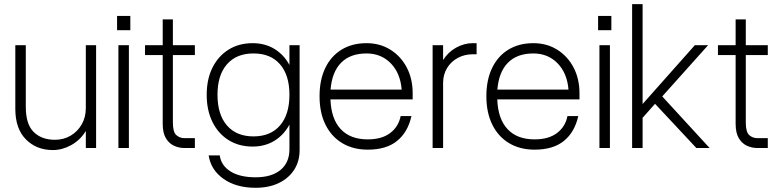

<svg xmlns="http://www.w3.org/2000/svg" viewBox="-20 -720 3780 934"><path d="M105.5 -200Q105.5 -115.5 144 -77.8Q182.5 -40 247 -40Q289.5 -40 323.5 -60Q357.5 -80 377.5 -114.8Q397.5 -149.5 397.5 -194.5V-500H447.5V0H397.5V-83Q370.5 -38.5 326.5 -14.2Q282.5 10 237.5 10Q157.5 10 106 -42Q54.5 -94 54.5 -190.5V-500H105.5Z M549.5 -642.5H614V-573H549.5ZM556 -500H607V0H556Z M928 -48V0H876Q851 0 827 -10.8Q803 -21.5 787.2 -47.2Q771.5 -73 771.5 -118V-452H685.5V-500H771.5V-625.5H821V-500H928V-452H821V-124Q821 -78 837.5 -63Q854 -48 877 -48Z M1437.5 -500V10.5Q1437.5 65 1410.8 106.2Q1384 147.5 1336 170.5Q1288 193.5 1223.5 193.5Q1129 193.5 1067.5 150.2Q1006 107 995 36H1049Q1056 86 1101.8 114.2Q1147.5 142.5 1223.5 142.5Q1301 142.5 1344.5 106.8Q1388 71 1388 6V-114Q1361 -63.5 1315 -35.2Q1269 -7 1209 -7Q1142 -7 1091.8 -38.5Q1041.5 -70 1013.5 -126.8Q985.5 -183.5 985.5 -259Q985.5 -334.5 1013.5 -390.8Q1041.5 -447 1091.8 -478.5Q1142 -510 1209 -510Q1269 -510 1315 -482Q1361 -454 1388 -404V-500ZM1038 -259Q1038 -163 1084 -109.8Q1130 -56.5 1213 -56.5Q1296.5 -56.5 1342.2 -109.8Q1388 -163 1388 -259Q1388 -354.5 1342.2 -407.2Q1296.5 -460 1213 -460Q1130 -460 1084 -407.2Q1038 -354.5 1038 -259Z M1534.5 -252Q1534.5 -331.5 1562.5 -389.5Q1590.5 -447.5 1642 -478.8Q1693.5 -510 1763 -510Q1828.5 -510 1879.2 -478.2Q1930 -446.5 1958.8 -391.5Q1987.5 -336.5 1987.5 -265.5V-236.5H1587.5Q1591 -141.5 1637.5 -91.8Q1684 -42 1769 -42Q1837.5 -42 1878.2 -73Q1919 -104 1929 -155.5H1981.5Q1964.5 -78 1912.2 -35Q1860 8 1769 8Q1697.5 8 1644.8 -23.8Q1592 -55.5 1563.2 -113.8Q1534.5 -172 1534.5 -252ZM1763 -460Q1684 -460 1639.5 -415Q1595 -370 1588 -284H1934Q1927.5 -364.5 1880.8 -412.2Q1834 -460 1763 -460Z M2084.5 -500H2135.5V-428Q2160.5 -467.5 2199.8 -488.8Q2239 -510 2279 -510H2298.5V-456H2280Q2239.5 -456 2206.8 -438.2Q2174 -420.5 2154.8 -389Q2135.5 -357.5 2135.5 -316.5V0H2084.5Z M2346 -252Q2346 -331.5 2374 -389.5Q2402 -447.5 2453.5 -478.8Q2505 -510 2574.5 -510Q2640 -510 2690.8 -478.2Q2741.5 -446.5 2770.2 -391.5Q2799 -336.5 2799 -265.5V-236.5H2399Q2402.5 -141.5 2449 -91.8Q2495.5 -42 2580.5 -42Q2649 -42 2689.8 -73Q2730.5 -104 2740.5 -155.5H2793Q2776 -78 2723.8 -35Q2671.5 8 2580.5 8Q2509 8 2456.2 -23.8Q2403.5 -55.5 2374.8 -113.8Q2346 -172 2346 -252ZM2574.5 -460Q2495.5 -460 2451 -415Q2406.5 -370 2399.5 -284H2745.5Q2739 -364.5 2692.2 -412.2Q2645.5 -460 2574.5 -460Z M2889.5 -642.5H2954V-573H2889.5ZM2896 -500H2947V0H2896Z M3360 -500H3424.5L3201.5 -251L3432 0H3367.5L3166.5 -215L3106 -147V0H3055V-700H3106V-214Z M3715 -48V0H3663Q3638 0 3614 -10.8Q3590 -21.5 3574.2 -47.2Q3558.5 -73 3558.5 -118V-452H3472.5V-500H3558.5V-625.5H3608V-500H3715V-452H3608V-124Q3608 -78 3624.5 -63Q3641 -48 3664 -48Z"/></svg>

Font: Overused Grotesk Light
Style: Regular
Weight: 300
Version: Version 0.004